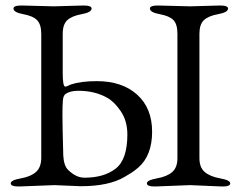

<svg xmlns="http://www.w3.org/2000/svg" viewBox="-20 -673 875 698"><path d="M788 5 671 0 543 5Q514 5 514 -6.5Q514 -18 550.5 -24.5Q587 -31 606 -47.5Q625 -64 625 -98V-550Q625 -585 610.5 -600Q596 -615 560.5 -621.5Q525 -628 525 -642Q525 -653 554 -653L671 -650L780 -653Q809 -653 809 -642Q809 -628 773 -621.5Q737 -615 721 -599.5Q705 -584 705 -550V-98Q705 -64 724.5 -47.5Q744 -31 780.5 -24.5Q817 -18 817 -6.5Q817 5 788 5ZM273 4 178 0 48 5Q19 5 19 -6.5Q19 -18 55.5 -24.5Q92 -31 111 -48Q130 -65 130 -100V-549Q130 -584 115 -599.5Q100 -615 64.5 -621.5Q29 -628 29 -642Q29 -653 58 -653L175 -650L284 -653Q313 -653 313 -642Q313 -628 277 -621.5Q241 -615 224.5 -599.5Q208 -584 208 -550V-408Q208 -359 217 -358Q222 -358 238 -366Q274 -378 332 -378Q424 -378 478.5 -329Q533 -280 533 -194Q533 -108 483 -64Q465 -49 458 -45Q451 -41 433 -30Q376 4 273 4ZM443 -184Q443 -233 419.5 -268Q396 -303 369 -318Q324 -343 265 -343Q236 -343 219 -332Q210 -326 208.5 -307.5Q207 -289 207 -254Q207 -219 210 -108Q212 -71 227 -56Q256 -27 287 -27Q358 -27 400.5 -60Q443 -93 443 -184Z"/></svg>

Font: EB Garamond
Style: Regular
Weight: 400
Version: Version 0.012